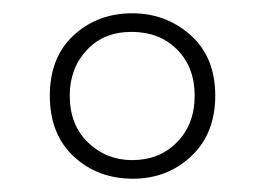

<svg xmlns="http://www.w3.org/2000/svg" viewBox="-20 -743 399 289"><path d="M180 -474Q127 -474 91 -507.5Q55 -541 55 -599Q55 -657 91 -690Q127 -723 179 -723Q230 -723 267 -690Q304 -657 304 -599Q304 -542 268 -508Q232 -474 180 -474ZM179 -502Q220 -502 246.5 -529Q273 -556 273 -599Q273 -642 246.5 -668.5Q220 -695 178 -695Q136 -695 110.5 -667.5Q85 -640 85 -599Q85 -555 112.5 -528.5Q140 -502 179 -502Z"/></svg>

Font: Noto Sans Myanmar UI ExtraCondensed ExtraLight
Style: Regular
Weight: 200
Width: 2
Designer: Monotype Design Team
Foundry: Monotype Imaging Inc.
Version: Version 2.103; ttfautohint (v1.8.4.7-5d5b)